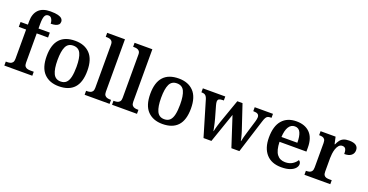

<svg xmlns="http://www.w3.org/2000/svg" viewBox="-33 -1486 4247 2213"><g transform="rotate(20 2090.5 -379.5)"><path d="M22 0V-49H41Q59 -49 76 -53.5Q93 -58 104.5 -72.5Q116 -87 116 -116V-476H26V-536H116V-578Q116 -669 164.5 -719Q213 -769 310 -769Q370 -769 403.5 -760Q437 -751 451.5 -735Q466 -719 466 -698Q466 -677 454 -663.5Q442 -650 417.5 -643Q393 -636 359 -636Q359 -653 353.5 -672Q348 -691 336 -704Q324 -717 303 -717Q271 -717 258.5 -687Q246 -657 246 -593V-536H385V-476H246V-116Q246 -87 257 -72.5Q268 -58 286 -53.5Q304 -49 321 -49H365V0Z M691 10Q576 10 509.5 -59Q443 -128 443 -270Q443 -410 506.5 -479Q570 -548 694 -548Q810 -548 876 -479Q942 -410 942 -270Q942 -128 878.5 -59Q815 10 691 10ZM693 -49Q736 -49 761.5 -73.5Q787 -98 798 -148Q809 -198 809 -270Q809 -379 783 -433.5Q757 -488 692 -488Q628 -488 602 -433.5Q576 -379 576 -270Q576 -161 602.5 -105Q629 -49 693 -49Z M1007 0V-49H1020Q1038 -49 1055 -53.5Q1072 -58 1083.5 -72.5Q1095 -87 1095 -116V-648Q1095 -676 1083 -689.5Q1071 -703 1054 -707Q1037 -711 1020 -711H1007V-760H1225V-116Q1225 -87 1236.5 -72.5Q1248 -58 1265.5 -53.5Q1283 -49 1300 -49H1313V0Z M1343 0V-49H1356Q1374 -49 1391 -53.5Q1408 -58 1419.5 -72.5Q1431 -87 1431 -116V-648Q1431 -676 1419 -689.5Q1407 -703 1390 -707Q1373 -711 1356 -711H1343V-760H1561V-116Q1561 -87 1572.5 -72.5Q1584 -58 1601.5 -53.5Q1619 -49 1636 -49H1649V0Z M1962 10Q1847 10 1780.5 -59Q1714 -128 1714 -270Q1714 -410 1777.5 -479Q1841 -548 1965 -548Q2081 -548 2147 -479Q2213 -410 2213 -270Q2213 -128 2149.5 -59Q2086 10 1962 10ZM1964 -49Q2007 -49 2032.5 -73.5Q2058 -98 2069 -148Q2080 -198 2080 -270Q2080 -379 2054 -433.5Q2028 -488 1963 -488Q1899 -488 1873 -433.5Q1847 -379 1847 -270Q1847 -161 1873.5 -105Q1900 -49 1964 -49Z M2336 -434Q2329 -455 2319.5 -466.5Q2310 -478 2297.5 -482.5Q2285 -487 2265 -487H2262V-536H2537V-487H2524Q2494 -487 2479 -478.5Q2464 -470 2464 -445Q2464 -437 2466.5 -425Q2469 -413 2472 -402L2513 -258Q2520 -234 2526 -207Q2532 -180 2537 -156Q2542 -132 2545 -115H2548Q2551 -132 2556 -151.5Q2561 -171 2568 -193.5Q2575 -216 2583 -240L2686 -532H2750L2849 -236Q2855 -218 2860 -201Q2865 -184 2869 -168Q2873 -152 2876.5 -138.5Q2880 -125 2881 -115H2884Q2889 -140 2896 -167.5Q2903 -195 2916 -236L2962 -388Q2966 -401 2968.5 -415.5Q2971 -430 2971 -438Q2971 -464 2954.5 -475.5Q2938 -487 2905 -487H2898V-536H3122V-487H3109Q3090 -487 3077 -481.5Q3064 -476 3054 -459Q3044 -442 3034 -409L2905 0H2807L2688 -365L2562 0H2465Z M3420 10Q3300 10 3235.5 -62.5Q3171 -135 3171 -265Q3171 -405 3233.5 -476.5Q3296 -548 3409 -548Q3514 -548 3573.5 -487.5Q3633 -427 3633 -308V-259H3303Q3306 -155 3341.5 -107.5Q3377 -60 3443 -60Q3495 -60 3531 -83Q3567 -106 3585 -137Q3596 -132 3602.5 -120.5Q3609 -109 3609 -94Q3609 -69 3588.5 -45Q3568 -21 3526.5 -5.5Q3485 10 3420 10ZM3500 -319Q3500 -397 3479.5 -442Q3459 -487 3410 -487Q3363 -487 3336 -444Q3309 -401 3305 -319Z M3703 0V-49H3706Q3729 -49 3746.5 -54Q3764 -59 3774.5 -74.5Q3785 -90 3785 -121V-419Q3785 -449 3775 -463.5Q3765 -478 3748 -482.5Q3731 -487 3709 -487H3706V-536H3890L3909 -450H3914Q3927 -480 3943.5 -502Q3960 -524 3986 -535.5Q4012 -547 4054 -547Q4111 -547 4138.5 -527Q4166 -507 4166 -469Q4166 -429 4137 -405.5Q4108 -382 4052 -382Q4052 -410 4047.5 -427.5Q4043 -445 4032 -454Q4021 -463 4002 -463Q3975 -463 3958 -443.5Q3941 -424 3931.5 -395Q3922 -366 3918.5 -335Q3915 -304 3915 -283V-116Q3915 -87 3925 -72.5Q3935 -58 3952 -53.5Q3969 -49 3989 -49H4020V0Z"/></g></svg>

Font: Noto Serif Armenian SemiBold
Style: Regular
Weight: 600
Version: Version 2.007